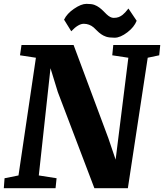

<svg xmlns="http://www.w3.org/2000/svg" viewBox="-36 -982 856 1002"><path d="M-12.2 -51.8 60.5 -66.4 151.4 -680.7 68.4 -693.4 76.2 -747.1H348.1L529.3 -261.2L567.4 -148.9L633.8 -680.7L549.8 -693.4L555.2 -747.1H800.3L794.9 -693.4L734.9 -680.7L631.3 0H456.5L265.6 -502L227.5 -626L166.5 -66.4L259.3 -51.8L253.9 0H-16.1ZM335.9 -818.8 298.3 -879.4Q313.5 -911.1 350.1 -936Q387.7 -961.9 415.3 -961.9Q442.9 -961.9 456.8 -956.5Q470.7 -951.2 481.9 -942.9Q493.2 -934.6 502.4 -925.3Q502.4 -925.3 520 -907.7Q540 -888.7 556.9 -888.7Q573.7 -888.7 584.2 -893.1Q594.7 -897.5 603.5 -904.3Q616.2 -914.1 634.3 -937.5L677.2 -873.5Q664.1 -840.3 628.9 -813.5Q591.8 -785.2 562.5 -785.2Q533.2 -785.2 517.8 -790.5Q502.4 -795.9 491.2 -804Q480 -812 470.9 -821.3Q461.9 -830.6 452.6 -838.9Q430.7 -857.4 401.9 -857.9Q373 -858.4 335.9 -818.8Z"/></svg>

Font: Merriweather
Style: Heavy Italic
Weight: 900
Italic angle: -7°
Designer: Eben Sorkin
Foundry: Eben Sorkin
Version: Version 1.001